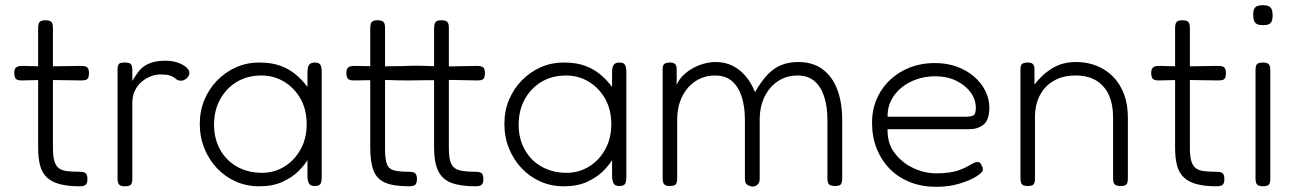

<svg xmlns="http://www.w3.org/2000/svg" viewBox="-20 -707 4995 740"><path d="M287 11Q242 11 211.5 3Q181 -5 162 -22Q143 -39 135 -67.5Q127 -96 127 -138V-598Q127 -610 129.5 -616.5Q132 -623 138 -626Q144 -629 154 -629Q165 -629 171.5 -626.5Q178 -624 181 -618Q184 -612 184 -601V-136Q184 -105 189.5 -86.5Q195 -68 206.5 -59Q218 -50 238 -47.5Q258 -45 286 -45Q298 -45 304.5 -42.5Q311 -40 314 -34Q317 -28 317 -17Q317 -6 314 0Q311 6 304.5 8.5Q298 11 287 11ZM65 -453 154 -451 293 -453Q304 -453 310.5 -450.5Q317 -448 320 -442Q323 -436 323 -426Q323 -415 320.5 -408.5Q318 -402 312 -399.5Q306 -397 295 -397L154 -399L63 -397Q47 -397 41 -403.5Q35 -410 35 -426Q35 -441 42 -447Q49 -453 65 -453Z M460 11Q450 11 444 8Q438 5 435.5 -2Q433 -9 433 -20V-437Q433 -449 435.5 -455.5Q438 -462 444 -464Q450 -466 461 -466Q471 -466 477.5 -464Q484 -462 487 -455.5Q490 -449 490 -437V-395Q500 -412 510 -426Q520 -440 534 -450.5Q548 -461 568.5 -467Q589 -473 620 -473Q636 -473 649.5 -470Q663 -467 674.5 -462Q686 -457 694 -451Q702 -445 706 -439Q710 -433 710 -427Q710 -414 699 -405Q688 -396 679 -396Q668 -396 662.5 -399.5Q657 -403 651 -408Q645 -413 633 -416.5Q621 -420 596 -420Q581 -420 563 -413.5Q545 -407 528.5 -394Q512 -381 501 -360Q490 -339 490 -310V-18Q490 -7 487.5 -0.5Q485 6 478.5 8.5Q472 11 460 11Z M1193 10Q1179 10 1173 3Q1167 -4 1165 -23V-90Q1154 -71 1130.5 -47.5Q1107 -24 1069.5 -6.5Q1032 11 979 11Q930 11 888.5 -7.5Q847 -26 816 -59Q785 -92 767.5 -135.5Q750 -179 750 -230Q750 -279 767.5 -321.5Q785 -364 816.5 -396.5Q848 -429 889.5 -447.5Q931 -466 979 -466Q1026 -466 1059.5 -454Q1093 -442 1118.5 -421Q1144 -400 1165 -372V-429Q1165 -449 1171.5 -457.5Q1178 -466 1194 -466Q1204 -466 1209.5 -462.5Q1215 -459 1217.5 -451Q1220 -443 1220 -429V-23Q1220 -11 1217.5 -3.5Q1215 4 1209 7Q1203 10 1193 10ZM990 -41Q1038 -41 1077 -65.5Q1116 -90 1139 -132Q1162 -174 1162 -228Q1162 -285 1138 -327Q1114 -369 1074.5 -392.5Q1035 -416 988 -416Q933 -416 892 -391Q851 -366 828 -323.5Q805 -281 805 -226Q805 -173 828 -131Q851 -89 893 -65Q935 -41 990 -41Z M1557 11Q1497 11 1464.5 -3Q1432 -17 1419.5 -50Q1407 -83 1407 -138V-398L1343 -397Q1327 -397 1321 -403.5Q1315 -410 1315 -426Q1315 -441 1322 -447Q1329 -453 1345 -453L1407 -452V-598Q1407 -610 1409.5 -616.5Q1412 -623 1418 -626Q1424 -629 1434 -629Q1445 -629 1451.5 -626.5Q1458 -624 1461 -618Q1464 -612 1464 -601V-451Q1481 -452 1507.5 -452Q1534 -452 1551 -453Q1574 -454 1605.5 -453.5Q1637 -453 1653 -452V-598Q1653 -610 1655.5 -616.5Q1658 -623 1664 -626Q1670 -629 1680 -629Q1691 -629 1697.5 -626.5Q1704 -624 1707 -618Q1710 -612 1710 -601V-451L1819 -453Q1830 -453 1836.5 -450.5Q1843 -448 1846 -442Q1849 -436 1849 -426Q1849 -415 1846.5 -408.5Q1844 -402 1838 -399.5Q1832 -397 1821 -397L1710 -399V-136Q1710 -94 1719.5 -75Q1729 -56 1751.5 -50.5Q1774 -45 1812 -45Q1824 -45 1830.5 -42.5Q1837 -40 1840 -34Q1843 -28 1843 -17Q1843 -6 1840 0Q1837 6 1830.5 8.5Q1824 11 1813 11Q1753 11 1718 -3Q1683 -17 1668 -50Q1653 -83 1653 -138V-398Q1653 -398 1635 -398Q1617 -398 1593.5 -397.5Q1570 -397 1554 -397Q1535 -397 1509 -397.5Q1483 -398 1464 -399V-136Q1464 -94 1471 -75Q1478 -56 1498 -50.5Q1518 -45 1556 -45Q1568 -45 1574.5 -42.5Q1581 -40 1584 -34Q1587 -28 1587 -17Q1587 -6 1584 0Q1581 6 1574.5 8.5Q1568 11 1557 11Z M2367 10Q2353 10 2347 3Q2341 -4 2339 -23V-90Q2328 -71 2304.5 -47.5Q2281 -24 2243.5 -6.5Q2206 11 2153 11Q2104 11 2062.5 -7.5Q2021 -26 1990 -59Q1959 -92 1941.5 -135.5Q1924 -179 1924 -230Q1924 -279 1941.5 -321.5Q1959 -364 1990.5 -396.5Q2022 -429 2063.5 -447.5Q2105 -466 2153 -466Q2200 -466 2233.5 -454Q2267 -442 2292.5 -421Q2318 -400 2339 -372V-429Q2339 -449 2345.5 -457.5Q2352 -466 2368 -466Q2378 -466 2383.5 -462.5Q2389 -459 2391.5 -451Q2394 -443 2394 -429V-23Q2394 -11 2391.5 -3.5Q2389 4 2383 7Q2377 10 2367 10ZM2164 -41Q2212 -41 2251 -65.5Q2290 -90 2313 -132Q2336 -174 2336 -228Q2336 -285 2312 -327Q2288 -369 2248.5 -392.5Q2209 -416 2162 -416Q2107 -416 2066 -391Q2025 -366 2002 -323.5Q1979 -281 1979 -226Q1979 -173 2002 -131Q2025 -89 2067 -65Q2109 -41 2164 -41Z M2561 10Q2551 10 2545 7Q2539 4 2536.5 -2.5Q2534 -9 2534 -20V-440Q2534 -450 2536.5 -455.5Q2539 -461 2545.5 -463.5Q2552 -466 2562 -466Q2576 -466 2582 -460Q2588 -454 2588 -440V-380Q2597 -401 2613.5 -417Q2630 -433 2651 -444.5Q2672 -456 2694.5 -462Q2717 -468 2738 -468Q2774 -468 2802.5 -454Q2831 -440 2853 -414.5Q2875 -389 2890 -352Q2913 -392 2936.5 -417.5Q2960 -443 2989.5 -455.5Q3019 -468 3056 -468Q3113 -468 3150.5 -440Q3188 -412 3207 -362Q3226 -312 3226 -244V-19Q3226 -8 3223.5 -1.5Q3221 5 3215 7.5Q3209 10 3198 10Q3187 10 3180.5 7Q3174 4 3171.5 -2.5Q3169 -9 3169 -20V-245Q3169 -296 3156.5 -334.5Q3144 -373 3119 -394.5Q3094 -416 3054 -416Q3012 -416 2979 -394.5Q2946 -373 2927 -334.5Q2908 -296 2908 -245V-18Q2908 -5 2901.5 2.5Q2895 10 2885.5 11.5Q2876 13 2868 9Q2862 7 2858 3.5Q2854 0 2852.5 -6Q2851 -12 2851 -20V-245Q2851 -296 2838.5 -334.5Q2826 -373 2801 -394.5Q2776 -416 2736 -416Q2694 -416 2661 -394.5Q2628 -373 2609 -334.5Q2590 -296 2590 -245V-19Q2590 -8 2587.5 -1.5Q2585 5 2578.5 7.5Q2572 10 2561 10Z M3588 13Q3533 13 3487.5 -5Q3442 -23 3409.5 -56Q3377 -89 3359 -134Q3341 -179 3341 -234Q3341 -299 3372 -351Q3403 -403 3458 -433.5Q3513 -464 3584 -464Q3630 -464 3668 -450Q3706 -436 3734 -412Q3762 -388 3777.5 -357Q3793 -326 3793 -293Q3793 -244 3770.5 -226.5Q3748 -209 3716 -209H3401Q3399 -156 3427.5 -118Q3456 -80 3499.5 -59.5Q3543 -39 3587 -39Q3616 -39 3637.5 -42Q3659 -45 3674.5 -50.5Q3690 -56 3701 -61.5Q3712 -67 3721 -72.5Q3730 -78 3738 -81Q3743 -83 3749.5 -82.5Q3756 -82 3759 -77Q3764 -70 3766 -64.5Q3768 -59 3768 -52Q3768 -43 3744 -27.5Q3720 -12 3679 0.5Q3638 13 3588 13ZM3401 -257H3699Q3719 -257 3730 -261.5Q3741 -266 3741 -291Q3741 -324 3720.5 -351.5Q3700 -379 3665 -396Q3630 -413 3585 -413Q3535 -413 3492.5 -393Q3450 -373 3425 -337.5Q3400 -302 3401 -257Z M3940 10Q3930 10 3924 7Q3918 4 3915.5 -2.5Q3913 -9 3913 -20V-440Q3913 -450 3915.5 -455.5Q3918 -461 3924.5 -463.5Q3931 -466 3941 -466Q3948 -466 3953 -464.5Q3958 -463 3961 -460Q3964 -457 3965.5 -452Q3967 -447 3967 -440V-381Q3980 -398 3996 -413.5Q4012 -429 4031.5 -441.5Q4051 -454 4074.5 -461Q4098 -468 4127 -468Q4170 -468 4206.5 -453.5Q4243 -439 4270 -411.5Q4297 -384 4312 -344.5Q4327 -305 4327 -254V-19Q4327 -8 4324.5 -1.5Q4322 5 4316 7.5Q4310 10 4299 10Q4288 10 4281.5 7Q4275 4 4272.5 -2.5Q4270 -9 4270 -20V-255Q4270 -304 4254 -340Q4238 -376 4206 -396Q4174 -416 4125 -416Q4077 -416 4042 -396Q4007 -376 3988 -340Q3969 -304 3969 -255V-19Q3969 -8 3966.5 -1.5Q3964 5 3957.5 7.5Q3951 10 3940 10Z M4669 11Q4624 11 4593.5 3Q4563 -5 4544 -22Q4525 -39 4517 -67.5Q4509 -96 4509 -138V-598Q4509 -610 4511.5 -616.5Q4514 -623 4520 -626Q4526 -629 4536 -629Q4547 -629 4553.5 -626.5Q4560 -624 4563 -618Q4566 -612 4566 -601V-136Q4566 -105 4571.5 -86.5Q4577 -68 4588.5 -59Q4600 -50 4620 -47.5Q4640 -45 4668 -45Q4680 -45 4686.5 -42.5Q4693 -40 4696 -34Q4699 -28 4699 -17Q4699 -6 4696 0Q4693 6 4686.5 8.5Q4680 11 4669 11ZM4447 -453 4536 -451 4675 -453Q4686 -453 4692.5 -450.5Q4699 -448 4702 -442Q4705 -436 4705 -426Q4705 -415 4702.5 -408.5Q4700 -402 4694 -399.5Q4688 -397 4677 -397L4536 -399L4445 -397Q4429 -397 4423 -403.5Q4417 -410 4417 -426Q4417 -441 4424 -447Q4431 -453 4447 -453Z M4847 11Q4837 11 4830.5 8Q4824 5 4821.5 -1.5Q4819 -8 4819 -19V-437Q4819 -448 4821.5 -454.5Q4824 -461 4830.5 -463.5Q4837 -466 4848 -466Q4859 -466 4865 -463Q4871 -460 4873.5 -453.5Q4876 -447 4876 -435V-18Q4876 -7 4873.5 -0.5Q4871 6 4864.5 8.5Q4858 11 4847 11ZM4847 -610Q4833 -610 4825 -614Q4817 -618 4813.5 -627Q4810 -636 4810 -650Q4810 -664 4813.5 -672Q4817 -680 4825.5 -683.5Q4834 -687 4848 -687Q4862 -687 4870 -683Q4878 -679 4881.5 -670.5Q4885 -662 4885 -647Q4885 -634 4881.5 -625.5Q4878 -617 4870 -613.5Q4862 -610 4847 -610Z"/></svg>

Font: Fredoka Light
Style: Regular
Weight: 300
Designer: Ben Nathan
Foundry: Milena B. Brandão, Ben Nathan
Version: Version 2.001